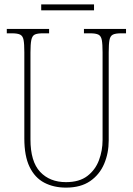

<svg xmlns="http://www.w3.org/2000/svg" viewBox="-20 -846 608 876"><path d="M281 10Q225 10 182 -12.5Q139 -35 115 -84.5Q91 -134 91 -214V-608Q91 -646 87.5 -664Q84 -682 72 -688Q60 -694 35 -694H11V-714H204V-694H175Q151 -694 139 -688.5Q127 -683 123 -664Q119 -645 119 -606V-210Q119 -109 163 -62Q207 -15 281 -15Q342 -15 378.5 -43Q415 -71 431.5 -115Q448 -159 448 -207V-607Q448 -645 444.5 -663.5Q441 -682 429 -688Q417 -694 392 -694H363V-714H555V-694H532Q507 -694 495 -688Q483 -682 479.5 -663.5Q476 -645 476 -607V-205Q476 -147 455 -98Q434 -49 391 -19.5Q348 10 281 10ZM168 -799V-826H409V-799Z"/></svg>

Font: Noto Serif Khmer Condensed Thin
Style: Regular
Weight: 250
Width: 3
Designer: Danh Hong and the Monotype Design Team
Foundry: Monotype Imaging Inc.
Version: Version 2.004